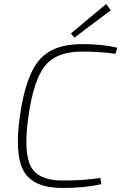

<svg xmlns="http://www.w3.org/2000/svg" viewBox="-20 -921 602 953"><path d="M530 -870 349 -734 332 -755 507 -901ZM478 -38 483 -7Q401 12 291 12Q147 12 99 -69.5Q51 -151 79 -347Q107 -544 175 -623Q243 -702 385 -702Q490 -702 562 -684L553 -654Q476 -665 386 -665Q261 -665 204 -595Q147 -525 121 -343Q96 -165 133 -95Q170 -25 290 -25Q400 -25 478 -38Z"/></svg>

Font: Exo 2.0 Extra Light
Style: Italic
Weight: 250
Italic angle: -8°
Designer: Natanael Gama
Version: Version 1.001;PS 001.001;hotconv 1.0.70;makeotf.lib2.5.58329